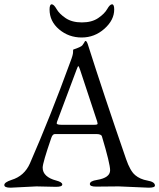

<svg xmlns="http://www.w3.org/2000/svg" viewBox="-22 -866 739 891"><path d="M208 -822Q208 -846 218 -846Q228 -846 240.5 -824Q253 -802 282.5 -782Q312 -762 358 -762Q404 -762 433.5 -782Q463 -802 475.5 -824Q488 -846 498 -846Q508 -846 508 -822Q508 -773 462.5 -732.5Q417 -692 357 -692Q297 -692 252.5 -729.5Q208 -767 208 -822ZM238 1 147 -1 27 5Q-2 5 -2 -7.5Q-2 -20 31 -31Q91 -49 117 -108Q213 -328 304 -578Q317 -611 317 -623.5Q317 -636 318 -636Q354 -648 360 -655.5Q366 -663 368 -667Q372 -676 375 -676Q380 -676 385 -662Q459 -429 563 -128Q582 -73 605 -53.5Q628 -34 662.5 -28Q697 -22 697 -5Q697 5 668 5L529 -1L424 0Q395 0 395 -12Q395 -26 428 -31Q489 -41 489 -76Q489 -106 451 -233Q448 -244 424 -244H233Q222 -244 216 -226Q176 -110 176 -88Q176 -66 192.5 -51Q209 -36 238 -28.5Q267 -21 267 -10Q267 1 238 1ZM333 -542 243 -302Q241 -296 241 -294Q241 -287 262 -287H417Q431 -287 431 -292Q431 -294 429 -302L350 -541Q344 -559 341.5 -559Q339 -559 333 -542Z"/></svg>

Font: EB Garamond
Style: Regular
Weight: 400
Version: Version 0.012